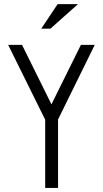

<svg xmlns="http://www.w3.org/2000/svg" viewBox="-20 -920 504 940"><path d="M264.2 -335V0H201.2V-334L20 -700.2H87.9L231.9 -409.2L376 -700.2H443.8ZM227.1 -779.8H182.1L262.2 -899.9H361.8Z"/></svg>

Font: Abel
Style: Regular
Weight: 400
Designer: Matthew Desmond
Foundry: Matthew Desmond
Version: Version 1.003